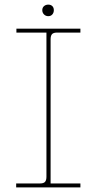

<svg xmlns="http://www.w3.org/2000/svg" viewBox="-20 -811 418 831"><path d="M50 0V-17H153Q169 -17 175 -24Q181 -31 181 -46V-670H51V-687H328V-670H227Q211 -670 205 -663Q199 -656 199 -641V-17H328V0ZM189 -741Q178 -741 170.5 -748.5Q163 -756 163 -767Q163 -778 170.5 -784.5Q178 -791 189 -791Q200 -791 206.5 -784.5Q213 -778 213 -767Q213 -756 206.5 -748.5Q200 -741 189 -741Z"/></svg>

Font: Grandiflora One
Style: Regular
Weight: 400
Designer: Haesung Cho
Foundry: JAMO
Version: Version 1.000; ttfautohint (v1.8.4.7-5d5b);gftools[0.9.28]